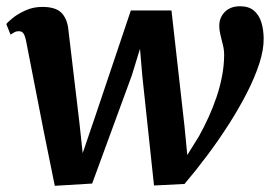

<svg xmlns="http://www.w3.org/2000/svg" viewBox="-24 -590 875 620"><path d="M152.9 10 116.7 -168.6 59.8 -459.8Q56.3 -476.1 51.3 -482.6Q46.2 -489.1 38.1 -489.1Q28.5 -489.4 22.7 -485.8Q16.9 -482.3 9.9 -478.3L-3.6 -512.3Q0.4 -518.2 16.7 -531.5Q32.9 -544.8 57.9 -556.2Q82.8 -567.7 112.4 -567.7Q153.6 -567.7 172.4 -550.5Q191.2 -533.2 196 -500.7L232.2 -195.7L243 -95.5L284.7 -217.9L398.5 -556.2H529.7L571.7 -183L580.8 -89.4L618.3 -149.7Q634.7 -179.1 649.3 -211.1Q663.9 -243.1 675.2 -276.5Q686.5 -309.9 693 -343.9Q699.5 -378 699.8 -411.2Q700 -427.8 696 -444.1Q692.1 -460.3 688.1 -476.1Q684.1 -491.9 684.1 -506.8Q684.1 -533.6 702.2 -551.7Q720.3 -569.8 751.2 -569.8Q779.2 -569.8 795.8 -555.8Q812.5 -541.8 819.8 -518.3Q827.1 -494.9 827.4 -466.6Q828.1 -430.4 813.6 -385.5Q799.1 -340.6 773.8 -291Q748.5 -241.4 715.8 -190.1Q683.1 -138.8 646.1 -89.4Q609.2 -40 571.9 4L473.3 9L435.4 -346.3L428.1 -432.5L401.5 -346L273.6 2.7Z"/></svg>

Font: Merriweather Light
Style: Italic
Weight: 300
Italic angle: -7.8°
Designer: Eben Sorkin
Foundry: Eben Sorkin
Version: Version 2.101